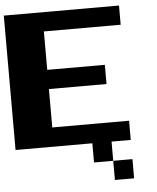

<svg xmlns="http://www.w3.org/2000/svg" viewBox="-64 -832 906 1107"><g transform="rotate(-5 389.0 -278.0)"><path d="M666.7 222.2H555.6V111.1H666.7ZM444.4 0H0V-777.8H666.7V-666.7H222.2V-444.4H555.6V-333.3H222.2V-111.1H666.7V0H555.6V111.1H444.4Z"/></g></svg>

Font: Pixeloid Sans
Style: Bold
Weight: 700
Monospace: yes
Designer: GGBot
Version: 0.3